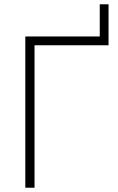

<svg xmlns="http://www.w3.org/2000/svg" viewBox="-20 -875 549 895"><path d="M98 0V-705H445V-855H486V-664H141V0Z"/></svg>

Font: Nunito Sans 10pt SemiCondensed ExtraLight
Style: Regular
Weight: 250
Width: 4
Designer: Vernon Adams
Foundry: Vernon Adams
Version: Version 3.101;gftools[0.9.27]